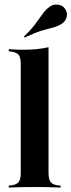

<svg xmlns="http://www.w3.org/2000/svg" viewBox="-20 -844 321 864"><path d="M135.5 -2.4Q109.7 -2.4 83.1 -2Q56.5 -1.6 19.4 0V-8.9L29.8 -9.7Q54.8 -12.9 64.1 -25Q73.4 -37.1 73.4 -66.9V-208.9H198.4V-66.9Q198.4 -37.1 207.7 -25Q216.9 -12.9 241.1 -9.7L252.4 -8.9V0Q214.5 -1.6 188.3 -2Q162.1 -2.4 135.5 -2.4ZM73.4 -208.9V-554.8Q73.4 -584.7 64.1 -596.8Q54.8 -608.9 28.2 -612.1L19.4 -613.7V-622.6Q41.1 -621 57.7 -620.6Q74.2 -620.2 90.3 -620.2Q119.4 -620.2 146 -623Q172.6 -625.8 198.4 -631.5V-622.6V-208.9ZM91.1 -675 87.9 -679.8Q116.1 -706.5 132.3 -727.4Q148.4 -748.4 159.3 -764.1Q170.2 -779.8 179.8 -791.9Q189.5 -804 203.2 -813.7Q220.2 -825.8 241.5 -823Q262.9 -820.2 274.2 -802.4Q284.7 -785.5 279.8 -766.5Q275 -747.6 256.5 -736.3Q238.7 -725 218.5 -720.2Q198.4 -715.3 168.5 -706.5Q138.7 -697.6 91.1 -675Z"/></svg>

Font: Playfair 144pt SemiCondensed ExtraBold
Style: Regular
Weight: 800
Width: 4
Designer: Claus Eggers Sørensen
Foundry: Claus Eggers Sørensen
Version: Version 2.203